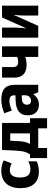

<svg xmlns="http://www.w3.org/2000/svg" viewBox="1069 -1669 734 2912"><g transform="rotate(-90 1436.0 -213.0)"><path d="M292 10Q169 10 103.5 -62.5Q38 -135 38 -269Q38 -367 71 -431.5Q104 -496 162.5 -528Q221 -560 298 -560Q345 -560 385.5 -550.5Q426 -541 460 -523L414 -404Q356 -431 312 -431Q200 -431 200 -273Q201 -194 231 -157Q261 -120 323 -119Q384 -119 445 -151V-24Q413 -8 374 1Q335 10 292 10Z M495 134V-125H550Q574 -159 586.5 -197Q599 -235 604 -293Q608 -339 611 -399.5Q614 -460 617 -549H1028V-125H1099V134H946V0H647V134ZM709 -125H869V-425H758Q756 -386 754 -351.5Q752 -317 750 -283Q746 -230 736 -192.5Q726 -155 709 -125Z M1302 10Q1226 10 1184.5 -37Q1143 -84 1143 -161Q1143 -250 1199.5 -294.5Q1256 -339 1366 -343L1446 -346V-365Q1446 -403 1425.5 -420Q1405 -437 1361 -437Q1301 -437 1216 -401L1174 -514Q1272 -560 1384 -560Q1496 -560 1551 -510.5Q1606 -461 1606 -356V0H1493L1464 -73H1460Q1430 -30 1393 -10Q1356 10 1302 10ZM1364 -109Q1400 -109 1423.5 -134Q1447 -159 1447 -203V-250L1403 -249Q1349 -247 1326.5 -227Q1304 -207 1304 -173Q1304 -140 1320.5 -124.5Q1337 -109 1364 -109Z M2029 0V-197Q2001 -187 1970.5 -182Q1940 -177 1909 -177Q1813 -177 1764 -224Q1715 -271 1715 -361V-549H1875V-387Q1875 -341 1893.5 -322.5Q1912 -304 1954 -304Q1973 -304 1991.5 -307.5Q2010 -311 2029 -318V-549H2189V0Z M2321 0V-549H2473V-341Q2473 -305 2470 -265Q2467 -225 2463 -189H2466L2627 -549H2806V0H2656V-211Q2656 -249 2659 -289.5Q2662 -330 2666 -366H2663L2500 0Z"/></g></svg>

Font: Noto Sans SemiCondensed ExtraBold
Style: Regular
Weight: 800
Width: 4
Designer: Monotype Design Team
Foundry: Monotype Imaging Inc.
Version: Version 2.013; ttfautohint (v1.8.4.7-5d5b)